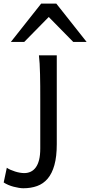

<svg xmlns="http://www.w3.org/2000/svg" viewBox="-113 -801 494 1051"><path d="M197.8 -12.2Q197.8 56.2 184.8 102.5Q171.9 148.9 147.9 177Q124 205.1 90.1 217.3Q56.2 229.5 14.6 229.5Q4.4 229.5 -9.5 227.3Q-23.4 225.1 -38.3 221.2Q-53.2 217.3 -67.6 211.2Q-82 205.1 -92.8 197.8L-75.7 117.2Q-67.9 123 -55.7 128.4Q-43.5 133.8 -30.3 137.9Q-17.1 142.1 -3.9 144.3Q9.3 146.5 19.5 146.5Q39.1 146.5 55.2 138.9Q71.3 131.3 83 115.2Q94.7 99.1 101.1 73.7Q107.4 48.3 107.4 12.2V-258.8Q107.4 -294.4 107.2 -329.1Q106.9 -363.8 106.2 -394.8Q105.5 -425.8 104 -452.4Q102.5 -479 100.1 -498H197.8ZM-53.7 -571.3 112.3 -781.2H195.3L361.3 -571.3H288.1L153.8 -708L19.5 -571.3Z"/></svg>

Font: Andika FrenchTight
Style: Regular
Weight: 400
Designer: Victor Gaultney, Annie Olsen, Julie Remington, Don Collingsworth, Eric Hays, Becca Hirsbrunner
Foundry: SIL International
Version: Version 5.000 ; Dig1 Dig4Opn Dig7 LnSpcTght